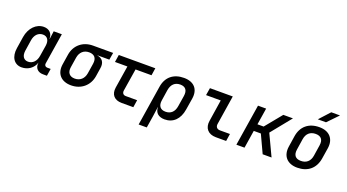

<svg xmlns="http://www.w3.org/2000/svg" viewBox="-64 -1500 4328 2395"><g transform="rotate(20 2100.0 -302.5)"><path d="M196 10C281 10 351 -41 375 -118V-117C364 -48 406 0 478 0H530L545 -96H500C475 -96 459 -114 463 -139L528 -550H420L406 -445H403C404 -514 360 -560 287 -560C188 -560 105 -476 85 -352L61 -197C41 -75 96 10 196 10ZM248 -84C189 -84 159 -130 170 -203L192 -347C203 -420 248 -466 309 -466C368 -466 399 -420 388 -347L365 -203C354 -130 308 -84 248 -84Z M852 10C986 10 1086 -75 1107 -203L1125 -319C1137 -393 1103 -443 1035 -453L1036 -455H1193L1209 -550H941C807 -550 707 -465 687 -337L666 -203C645 -75 718 10 852 10ZM867 -85C797 -85 762 -130 774 -203L795 -337C807 -410 855 -455 926 -455C996 -455 1032 -415 1020 -337L999 -203C987 -130 938 -85 867 -85Z M1521 0H1677L1692 -98H1541C1507 -98 1489 -122 1495 -157L1542 -452H1754L1769 -550H1284L1269 -452H1434L1387 -156C1372 -60 1424 0 1521 0Z M1813 180H1921L1946 23L1964 -105H1966C1965 -34 2012 10 2094 10C2208 10 2285 -66 2306 -198L2331 -353C2351 -481 2281 -560 2148 -560C2009 -560 1918 -485 1897 -353ZM2072 -84C2003 -84 1970 -128 1982 -203L2004 -347C2017 -424 2062 -466 2132 -466C2202 -466 2234 -424 2222 -347L2199 -203C2187 -126 2142 -84 2072 -84Z M2772 0H2909L2924 -98H2792C2751 -98 2729 -125 2737 -167L2797 -550H2494L2478 -452H2673L2629 -167C2612 -66 2669 0 2772 0Z M3045 0H3153L3190 -236H3284L3394 0H3512L3379 -282L3596 -550H3468L3287 -329H3205L3240 -550H3132Z M3891 -645H4000L4135 -785H4019ZM3854 10C3994 10 4087 -68 4109 -203L4132 -348C4152 -476 4079 -560 3945 -560C3804 -560 3711 -482 3690 -347L3668 -203C3648 -74 3720 10 3854 10ZM3869 -85C3797 -85 3764 -126 3776 -203L3798 -347C3810 -424 3858 -465 3930 -465C4002 -465 4035 -424 4023 -347L4001 -203C3989 -126 3941 -85 3869 -85Z"/></g></svg>

Font: JetBrains Mono SemiBold
Style: Italic
Weight: 472
Italic angle: -9°
Monospace: yes
Designer: Philipp Nurullin, Konstantin Bulenkov
Foundry: JetBrains
Version: Version 2.305